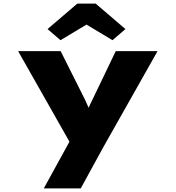

<svg xmlns="http://www.w3.org/2000/svg" viewBox="-20 -820 979 1070"><path d="M224 230 396 -83 382 -4 81 -535H318L453 -266Q461 -248 473.5 -220.5Q486 -193 500 -159L445 -155Q457 -180 470 -210.5Q483 -241 493 -260L625 -535H858L553 5L430 230ZM317 -596 245 -658 411 -800H513L679 -658L607 -596L447 -692H477Z"/></svg>

Font: Lexend Tera Black
Style: Regular
Weight: 900
Version: Version 1.007